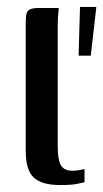

<svg xmlns="http://www.w3.org/2000/svg" viewBox="-20 -528 297 552"><path d="M153 4Q100 4 77 -17.5Q54 -39 54 -94V-465Q54 -481 56.5 -489.5Q59 -498 67 -501.5Q75 -505 91 -505H149Q149 -503 147.5 -489Q146 -475 146 -456V-106Q146 -69 155 -53Q164 -37 189 -37Q197 -37 208.5 -39Q220 -41 223 -42V-4Q217 -3 202 0.5Q187 4 153 4ZM206 -368 210 -508H257L241 -368Z"/></svg>

Font: Genos Thin Medium
Style: Regular
Weight: 500
Version: Version 1.010